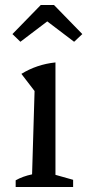

<svg xmlns="http://www.w3.org/2000/svg" viewBox="-20 -752 351 772"><path d="M43 0V-27Q57 -35 73.5 -41Q90 -47 109 -51L119 -386L66 -455Q97 -474 131 -485.5Q165 -497 203 -501V-49L274 -29V0ZM197 -732 311 -615 278 -584 170 -666 62 -584 30 -615 144 -732Z"/></svg>

Font: Piazzolla Thin Medium
Style: Regular
Weight: 500
Version: Version 2.005